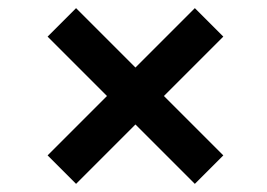

<svg xmlns="http://www.w3.org/2000/svg" viewBox="-20 -552 656 472"><path d="M167 -100 97 -170 459 -532 529 -462ZM459 -100 97 -462 167 -532 529 -170Z"/></svg>

Font: Kufam SemiBold
Style: Italic
Weight: 600
Italic angle: -11°
Designer: Artur Schmal
Foundry: Original Type
Version: Version 1.301; ttfautohint (v1.8.3)